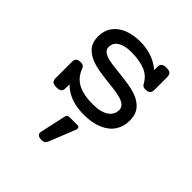

<svg xmlns="http://www.w3.org/2000/svg" viewBox="-195 -597 989 989"><g transform="rotate(45 300.0 -102.5)"><path d="M490.2 -430.2V-337.4Q490.2 -320.3 481.9 -313Q473.6 -305.7 453.6 -305.7Q437 -305.7 430.2 -318.4Q409.2 -358.4 369.1 -374.8Q329.1 -391.1 267.6 -391.1Q220.2 -391.1 193.6 -374.3Q167 -357.4 167 -327.1Q167 -311.5 177 -301.8Q187 -292 206.5 -285.6Q222.7 -280.3 243.9 -277.3Q265.1 -274.4 298.8 -271Q346.2 -265.6 375.2 -261Q404.3 -256.3 430.2 -247.1Q469.2 -232.9 491 -206.1Q512.7 -179.2 512.7 -135.3Q512.7 -91.3 490.5 -58.3Q468.3 -25.4 425.5 -7.3Q382.8 10.7 323.2 10.7Q270.5 10.7 230.5 -3.9Q190.4 -18.6 160.6 -48.3V-21Q160.6 -3.9 152.3 3.4Q144 10.7 124 10.7Q104 10.7 95.7 3.4Q87.4 -3.9 87.4 -21V-138.2Q87.4 -155.3 95.7 -162.6Q104 -169.9 124 -169.9Q134.3 -169.9 140.1 -165.3Q146 -160.6 150.4 -149.9Q168 -103 209 -81.5Q250 -60.1 318.4 -60.1Q375 -60.1 405.3 -80.6Q435.5 -101.1 435.5 -135.3Q435.5 -151.9 424.8 -162.6Q414.1 -173.3 394 -180.2Q377 -185.5 354.7 -189.2Q332.5 -192.9 298.3 -196.3Q252.4 -201.2 221.7 -206.5Q190.9 -211.9 165 -222.2Q129.4 -236.3 109.6 -261.5Q89.8 -286.6 89.8 -327.1Q89.8 -369.6 112.1 -400.1Q134.3 -430.7 173.6 -446.3Q212.9 -461.9 262.7 -461.9Q310.1 -461.9 349.4 -447.8Q388.7 -433.6 417 -408.2V-430.2Q417 -447.3 425.3 -454.6Q433.6 -461.9 453.6 -461.9Q473.6 -461.9 481.9 -454.6Q490.2 -447.3 490.2 -430.2ZM229 234.9Q229 232.9 230 227.1L260.7 86.9Q264.6 71.3 281.2 71.3H337.9Q351.6 71.3 351.6 84Q351.6 89.8 348.6 96.2L291.5 238.3Q284.2 256.8 262.7 256.8Q245.6 256.8 237.3 251Q229 245.1 229 234.9Z"/></g></svg>

Font: Courier Prime
Style: Regular
Weight: 400
Designer: Alan Dague-Greene, Quote-Unquote Apps
Foundry: Quote-Unquote Apps
Version: Version 3.018